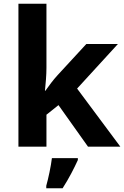

<svg xmlns="http://www.w3.org/2000/svg" viewBox="-20 -780 660 1021"><path d="M227 -420V-760H78V0H227V-170L291 -221L448 0H620L390 -309L607 -546H439L286 -380C262 -354 241 -325 221 -297H219C223 -338 227 -379 227 -420ZM394 71V61H256C251 104 237 169 226 208V221H313C347 168 374 115 394 71Z"/></svg>

Font: Noto Sans Javanese
Style: Bold
Weight: 700
Designer: Monotype Design Team
Foundry: Monotype Imaging Inc.
Version: Version 2.005